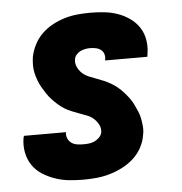

<svg xmlns="http://www.w3.org/2000/svg" viewBox="-44 -570 588 621"><g transform="rotate(-5 250.0 -260.0)"><path d="M202 8Q178 8 155 5.5Q132 3 110.5 -4.5Q89 -12 70 -24Q51 -36 38.5 -54.5Q26 -73 21.5 -96Q17 -119 21 -143L23 -150H160L159 -148Q158 -138 162 -129Q166 -120 174 -114.5Q182 -109 192 -107.5Q202 -106 212 -106Q221 -106 230.5 -107Q240 -108 248.5 -112Q257 -116 264 -123Q271 -130 273 -139Q275 -153 269 -164.5Q263 -176 253.5 -184.5Q244 -193 232 -197.5Q220 -202 208 -206.5Q196 -211 183.5 -216Q171 -221 160.5 -227.5Q150 -234 140.5 -242.5Q131 -251 122.5 -260Q114 -269 107 -279.5Q100 -290 93.5 -301Q87 -312 82.5 -324Q78 -336 75 -348.5Q72 -361 72 -374.5Q72 -388 74 -402Q78 -422 88 -441.5Q98 -461 113.5 -476Q129 -491 148.5 -501.5Q168 -512 188.5 -518Q209 -524 229.5 -526Q250 -528 271 -528Q294 -528 317 -525.5Q340 -523 361 -515.5Q382 -508 400 -495Q418 -482 429.5 -464Q441 -446 444.5 -423.5Q448 -401 444 -378L443 -370H306V-372Q308 -382 305.5 -390.5Q303 -399 296 -404.5Q289 -410 279.5 -412Q270 -414 261 -414Q253 -414 245 -412.5Q237 -411 229.5 -407.5Q222 -404 216 -397Q210 -390 209 -382Q207 -368 213 -356Q219 -344 228 -336Q237 -328 249 -323Q261 -318 273.5 -313.5Q286 -309 297.5 -304Q309 -299 320 -292.5Q331 -286 340.5 -278Q350 -270 358.5 -260.5Q367 -251 374.5 -241Q382 -231 387.5 -219.5Q393 -208 398 -196.5Q403 -185 405.5 -172Q408 -159 409 -145.5Q410 -132 407 -119Q404 -98 393 -78Q382 -58 365 -43Q348 -28 328 -18Q308 -8 287 -2Q266 4 244.5 6Q223 8 202 8Z"/></g></svg>

Font: Iosevka Heavy Oblique
Style: Regular
Weight: 900
Italic angle: -9°
Monospace: yes
Designer: Belleve Invis
Foundry: Belleve Invis
Version: Version 32.5.0; ttfautohint (v1.8.4)